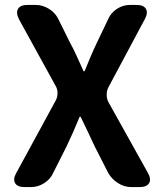

<svg xmlns="http://www.w3.org/2000/svg" viewBox="-20 -761 667 781"><path d="M80 0Q51 0 41.5 -16Q32 -32 46 -57L206 -351Q214 -365 214 -382Q214 -399 206 -412L57 -683Q44 -709 53.5 -725Q63 -741 92 -741H125Q154 -741 180 -724.5Q206 -708 218 -682L265 -587Q279 -562 291.5 -534Q304 -506 320 -471H324Q338 -506 350 -534Q362 -562 374 -587L419 -681Q430 -708 455 -724.5Q480 -741 509 -741H535Q564 -741 573.5 -725Q583 -709 569 -683L421 -406Q414 -393 414 -375.5Q414 -358 422 -344L582 -57Q596 -32 586.5 -16Q577 0 548 0H514Q485 0 459.5 -16.5Q434 -33 420 -58L366 -164Q353 -193 338.5 -222.5Q324 -252 308 -286H304Q290 -252 277 -222.5Q264 -193 250 -164L197 -59Q186 -33 160.5 -16.5Q135 0 106 0Z"/></svg>

Font: Chiron GoRound TC
Style: Bold
Weight: 700
Designer: Ryoko NISHIZUKA 西塚涼子 (kana, bopomofo & ideographs); Paul D. Hunt (Latin, Greek & Cyrillic); Sandoll Communications 산돌커뮤니
Foundry: Adobe
Version: Version 1.000;hotconv 1.1.1;makeotfexe 2.6.0